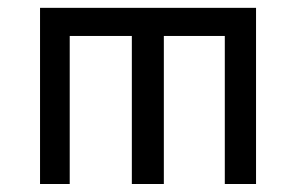

<svg xmlns="http://www.w3.org/2000/svg" viewBox="-20 -460 739 480"><path d="M389.6 0H309.6V-370.1H154.3V0H80.1V-440.4H620.1V0H542V-370.1H389.6Z"/></svg>

Font: Geo
Style: Regular
Weight: 500
Version: Version 001.2